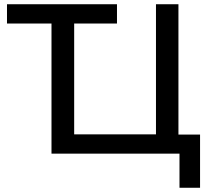

<svg xmlns="http://www.w3.org/2000/svg" viewBox="-20 -725 992 906"><path d="M827 161V0H223V-614H13V-705H532V-614H330V-91H716V-705H822V-90H924V161Z"/></svg>

Font: NunitoSans_10ptSemiBold
Style: Regular
Weight: 600
Designer: Vernon Adams
Foundry: Vernon Adams
Version: Version 3.101;gftools[0.9.27]